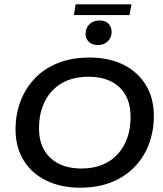

<svg xmlns="http://www.w3.org/2000/svg" viewBox="-20 -861 757 891"><path d="M351 10Q263 10 195 -23Q127 -56 89.5 -117Q52 -178 52 -262Q52 -328 74 -388Q96 -448 139 -494.5Q182 -541 246.5 -567.5Q311 -594 395 -594Q485 -594 552 -561Q619 -528 656.5 -467Q694 -406 694 -322Q694 -256 672.5 -196Q651 -136 607.5 -89.5Q564 -43 500 -16.5Q436 10 351 10ZM358 -79Q412 -79 454 -96Q496 -113 525.5 -145Q555 -177 570.5 -220.5Q586 -264 586 -318Q586 -408 534 -456.5Q482 -505 390 -505Q336 -505 293.5 -488Q251 -471 221.5 -439Q192 -407 176.5 -363.5Q161 -320 161 -266Q161 -177 214 -128Q267 -79 358 -79ZM434 -652Q407 -652 392 -667Q377 -682 377 -705Q377 -730 394.5 -748Q412 -766 442 -766Q469 -766 483.5 -751Q498 -736 498 -712Q498 -687 480.5 -669.5Q463 -652 434 -652ZM323 -791 331 -841H590L581 -791Z"/></svg>

Font: Rokkitt SemiBold Medium
Style: Italic
Weight: 500
Italic angle: -9°
Version: Version 3.103